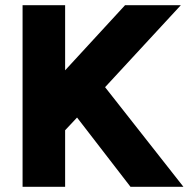

<svg xmlns="http://www.w3.org/2000/svg" viewBox="-20 -720 736 740"><path d="M67 -700H231V-449L462 -700H677L385 -384L687 0H483L277 -267L231 -218V0H67Z"/></svg>

Font: Oak Sans ExtraBold
Style: Regular
Weight: 800
Designer: Erik Kennedy, Walven
Foundry: Erik Kennedy, Walven
Version: Version 1.000